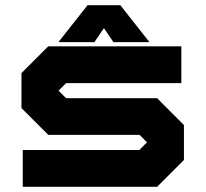

<svg xmlns="http://www.w3.org/2000/svg" viewBox="-20 -718 790 738"><path d="M67.5 0V-141.5H515.5L545 -171L516.5 -199.5H165.5L62.5 -302.5V-437L165.5 -540H677V-398.5H234L205 -369.5L234 -340.5H584L687 -237.5V-103L584 0ZM316.5 -698H442.5L554.5 -556H416L379.5 -610L343 -556H204.5Z"/></svg>

Font: Tourney Expanded Black
Style: Regular
Weight: 900
Width: 7
Designer: Tyler Finck
Foundry: Etcetera Type Co
Version: Version 1.010; ttfautohint (v1.8.3)